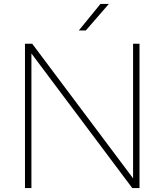

<svg xmlns="http://www.w3.org/2000/svg" viewBox="-20 -964 843 984"><path d="M662 -740H695V0H658L141 -690V0H108V-740H145L662 -50ZM384 -808 495 -944H538L420 -808Z"/></svg>

Font: Encode Sans Expanded Thin
Style: Regular
Weight: 250
Width: 7
Designer: Multiple Designers
Foundry: Impallari Type
Version: Version 2.000